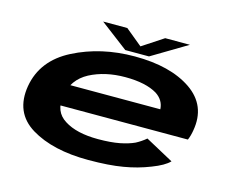

<svg xmlns="http://www.w3.org/2000/svg" viewBox="-102 -874 1236 1025"><g transform="rotate(15 516.0 -361.0)"><path d="M462 6.5 483.5 -114.5Q364.5 -114.5 297.5 -157.5Q229.5 -199.5 245 -290Q260 -383 344 -428Q428.5 -472 539.5 -472Q653.5 -472 716.5 -434Q761.5 -404.5 764 -354.5H237L216.5 -236.5H948Q958.5 -260.5 963.5 -292Q988.5 -434 872.5 -513.5Q757 -592 560.5 -592Q374 -592 224 -515.5Q75 -439.5 49.5 -291Q24.5 -140 145 -66.5Q265.5 6.5 462 6.5ZM483.5 -114.5 462 6.5Q576 6.5 653.5 -7Q729 -19.5 798.5 -47Q866.5 -73 893.5 -101.5L738 -186Q713 -164.5 682.5 -148.5Q650 -133.5 602.5 -124Q553 -114.5 483.5 -114.5ZM501.5 -611.5H632.5L827.5 -728H691L574.5 -651.5L481.5 -728H348Z"/></g></svg>

Font: Anybody ExtraExpanded
Style: Bold Italic
Weight: 700
Width: 8
Italic angle: -10°
Version: Version 1.113;gftools[0.9.25]